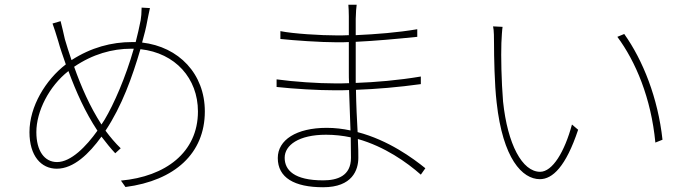

<svg xmlns="http://www.w3.org/2000/svg" viewBox="-20 -762 2908 808"><path d="M543 -557C509 -437 459 -323 420 -258C416 -251 411 -245 407 -238C358 -314 322 -396 292 -481C370 -534 452 -557 532 -557ZM220 -80C167 -80 133 -127 133 -206C133 -293 186 -399 268 -463C301 -374 338 -291 390 -212C343 -146 279 -80 220 -80ZM576 -730C576 -710 574 -687 572 -677C566 -646 559 -616 551 -585H536C449 -585 363 -562 281 -509C270 -541 260 -573 253 -597C248 -621 240 -653 235 -673L201 -663C207 -647 217 -616 225 -589C233 -559 245 -526 257 -491C172 -426 104 -314 104 -206C104 -106 153 -52 219 -52C290 -52 355 -115 407 -187C427 -161 446 -137 465 -117L488 -138C466 -159 444 -185 424 -212C493 -316 536 -436 571 -555C718 -539 813 -432 813 -293C813 -120 676 -19 489 -2L508 25C716 -2 842 -117 842 -293C842 -451 733 -565 578 -583C587 -615 595 -646 600 -675C603 -688 606 -707 611 -728Z M1392 -382C1410 -382 1430 -382 1449 -383C1451 -333 1453 -271 1455 -213C1423 -220 1389 -224 1355 -224C1227 -224 1149 -173 1149 -97C1149 -14 1219 26 1340 26C1463 26 1488 -47 1488 -98C1488 -114 1488 -141 1486 -177C1599 -145 1692 -79 1751 -27L1770 -54C1718 -96 1615 -172 1485 -206C1482 -258 1479 -320 1478 -384C1563 -387 1658 -395 1751 -408V-440C1656 -424 1560 -416 1477 -413V-586C1561 -590 1647 -598 1736 -607V-639C1653 -625 1564 -618 1477 -614V-683C1478 -714 1479 -728 1481 -742H1446C1447 -734 1448 -708 1448 -693V-614C1431 -613 1415 -613 1398 -613C1330 -613 1214 -620 1160 -631V-598C1216 -592 1328 -584 1399 -584C1415 -584 1432 -584 1448 -585V-456C1448 -444 1448 -429 1449 -412C1429 -411 1410 -411 1392 -411C1317 -411 1217 -418 1144 -428V-396C1217 -388 1318 -382 1392 -382ZM1178 -98C1178 -151 1237 -195 1352 -195C1388 -195 1423 -191 1456 -184C1456 -151 1457 -120 1457 -98C1457 -21 1399 -3 1340 -3C1218 -3 1178 -46 1178 -98Z M2095 -649 2055 -651C2059 -636 2059 -597 2059 -578C2059 -526 2061 -407 2070 -331C2096 -94 2178 -8 2252 -8C2305 -8 2361 -60 2413 -216L2387 -238C2356 -123 2305 -39 2253 -39C2178 -39 2116 -154 2097 -335C2090 -422 2088 -525 2090 -581C2091 -604 2093 -638 2095 -649ZM2607 -619 2578 -607C2655 -503 2720 -350 2738 -162L2768 -174C2749 -349 2686 -508 2607 -619Z"/></svg>

Font: Kinto Sans Thin
Style: Regular
Weight: 100
Designer: Authors: Ryoko NISHIZUKA  (kana & ideographs); Paul D. Hunt (Latin, Greek & Cyrillic); Wenlong ZHANG  (bopomofo); Sandol
Foundry: Adobe Systems Incorporated, ookami Inc.
Version: Version 0.001